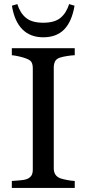

<svg xmlns="http://www.w3.org/2000/svg" viewBox="-20 -932 430 952"><path d="M350.6 0H38.6V-34.7Q51.8 -35.6 76.7 -37.6Q101.6 -39.6 111.8 -43.5Q127.9 -49.8 135.3 -60.8Q142.6 -71.8 142.6 -91.3V-593.3Q142.6 -610.4 137.2 -621.8Q131.8 -633.3 111.8 -641.1Q97.2 -647 75 -652.1Q52.7 -657.2 38.6 -658.2V-692.9H350.6V-658.2Q335.4 -657.7 314.5 -654.5Q293.5 -651.4 277.8 -646.5Q259.3 -640.6 252.9 -627.4Q246.6 -614.3 246.6 -598.1V-96.7Q246.6 -80.6 253.7 -68.1Q260.7 -55.7 277.8 -48.3Q288.1 -44.4 311.3 -39.8Q334.5 -35.2 350.6 -34.7ZM349.6 -903.8Q336.4 -825.2 298.3 -786.1Q260.3 -747.1 194.3 -747.1Q129.9 -747.1 90.6 -786.9Q51.3 -826.7 39.1 -903.8L65.9 -911.6Q80.1 -866.7 109.4 -843Q138.7 -819.3 194.3 -819.3Q250 -819.3 279.3 -843Q308.6 -866.7 322.8 -911.6Z"/></svg>

Font: UniBurma_GGSerif
Style: Book
Weight: 400
Designer: Victor San Kho Lin (for Burmese only and related typography optimization with it)
Foundry: http://www.unimm.org
Version: 2.0